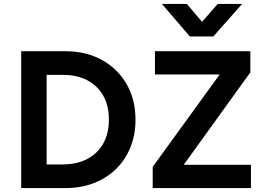

<svg xmlns="http://www.w3.org/2000/svg" viewBox="-20 -962 1342 982"><path d="M88.5 0V-700H314.5Q420 -700 501 -655.5Q582 -611 627.5 -532Q673 -453 673 -349.5Q673 -272.5 647 -208.2Q621 -144 573.2 -97.5Q525.5 -51 459.8 -25.5Q394 0 314.5 0ZM218.5 -121H302.5Q355 -121 398 -136.5Q441 -152 472.2 -181.5Q503.5 -211 520.2 -253.5Q537 -296 537 -349.5Q537 -422 507.8 -473.2Q478.5 -524.5 425.8 -551.8Q373 -579 302.5 -579H218.5ZM761 0V-108.5L1103.5 -581H772.5V-700H1260.5V-592L919.5 -119H1263.5V0ZM951 -775.5 808 -942H935.5L1013.5 -850.5L1093.5 -942H1218.5L1071 -775.5Z"/></svg>

Font: Geologica Medium
Style: Regular
Weight: 500
Designer: Sindre Bremnes, Frode Helland
Foundry: Monokrom Skriftforlag AS
Version: Version 1.010;gftools[0.9.28]